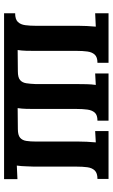

<svg xmlns="http://www.w3.org/2000/svg" viewBox="170 -710 540 919"><g transform="rotate(90 439.5 -250.0)"><path d="M43 0V-53Q72 -53 84.5 -66Q97 -79 100 -101.5Q103 -124 103 -153V-357Q103 -374 104 -396Q105 -418 107 -439L43 -436V-500H280V-447Q253 -447 241 -434Q229 -421 226 -398.5Q223 -376 223 -347V-143Q223 -126 222.5 -105.5Q222 -85 219 -65L321 -66Q350 -66 362.5 -76.5Q375 -87 378 -106.5Q381 -126 382 -153V-357Q382 -374 382.5 -396Q383 -418 386 -439L331 -436V-500H557V-447Q530 -447 518.5 -434Q507 -421 504 -398.5Q501 -376 501 -347V-143Q501 -126 500.5 -106Q500 -86 497 -65L597 -66Q626 -66 638.5 -76.5Q651 -87 654 -106.5Q657 -126 657 -153V-357Q657 -374 658 -396Q659 -418 661 -439L607 -436V-500H836V-447Q808 -447 795.5 -434Q783 -421 780 -398.5Q777 -376 777 -347V-143Q776 -126 775.5 -104Q775 -82 772 -61L837 -64V0Z"/></g></svg>

Font: Lora SemiBold
Style: Regular
Weight: 600
Designer: Olga Karpushina, Alexei Vanyashin (Cyrillic)
Foundry: Cyreal
Version: Version 3.011; ttfautohint (v1.8.4.7-5d5b)